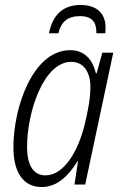

<svg xmlns="http://www.w3.org/2000/svg" viewBox="-20 -743 488 773"><path d="M177 -609H215C226 -655 252 -678 302 -678C353 -678 369 -651 368 -609H404C404 -616 405 -624 405 -633C405 -684 374 -723 305 -723C232 -723 192 -682 177 -609ZM148 10C210 10 256 -35 292 -94H294L280 0H323L436 -531H392L369 -448H366C354 -500 322 -541 263 -541C112 -541 34 -311 34 -150C34 -47 75 10 148 10ZM163 -37C116 -37 89 -75 89 -152C89 -291 155 -494 267 -494C315 -494 344 -455 344 -393C344 -350 335 -299 321 -242C295 -135 238 -37 163 -37Z"/></svg>

Font: Noto Sans Condensed Light
Style: Italic
Weight: 300
Width: 3
Italic angle: -12°
Designer: Monotype Design Team
Foundry: Monotype Imaging Inc.
Version: Version 2.013